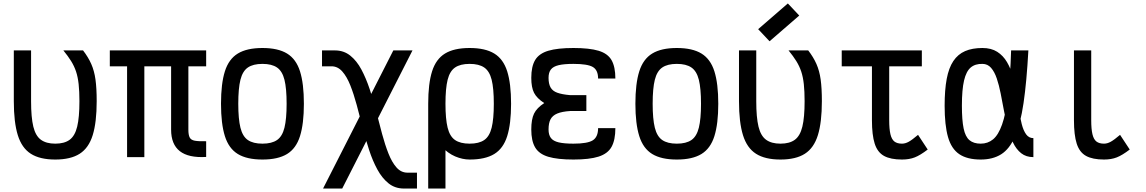

<svg xmlns="http://www.w3.org/2000/svg" viewBox="-20 -910 6640 1112"><path d="M300 14Q211 14 158.5 -19.5Q106 -53 83 -127.5Q60 -202 60 -324V-618H160V-324Q160 -230 173 -176.5Q186 -123 217 -100.5Q248 -78 300 -78Q353 -78 383.5 -100.5Q414 -123 427 -176.5Q440 -230 440 -324Q440 -381 435.5 -422.5Q431 -464 420.5 -495.5Q410 -527 392 -556Q374 -585 347 -618H461Q491 -579 508.5 -539.5Q526 -500 533 -449.5Q540 -399 540 -324Q540 -202 517 -127.5Q494 -53 441.5 -19.5Q389 14 300 14Z M1174 -1Q1072 5 1021.5 -34.5Q971 -74 971 -159V-618H1174V-526H616V-618H1174V-526H1071V-159Q1071 -129 1078.5 -114Q1086 -99 1108.5 -95Q1131 -91 1174 -92ZM716 0V-593H816V0Z M1500 14Q1410 14 1357.5 -18Q1305 -50 1282.5 -121.5Q1260 -193 1260 -309Q1260 -426 1282.5 -497Q1305 -568 1357.5 -600Q1410 -632 1500 -632Q1590 -632 1642.5 -600Q1695 -568 1717.5 -497Q1740 -426 1740 -309Q1740 -193 1717.5 -121.5Q1695 -50 1642.5 -18Q1590 14 1500 14ZM1500 -78Q1554 -78 1584.5 -99Q1615 -120 1627.5 -170.5Q1640 -221 1640 -309Q1640 -398 1627.5 -448Q1615 -498 1584.5 -519Q1554 -540 1500 -540Q1446 -540 1415.5 -519Q1385 -498 1372.5 -448Q1360 -398 1360 -309Q1360 -221 1372.5 -170.5Q1385 -120 1415.5 -99Q1446 -78 1500 -78Z M2320 182Q2268 182 2230.5 152Q2193 122 2165.5 71.5Q2138 21 2117.5 -42Q2097 -105 2080 -172Q2063 -239 2046 -302Q2029 -365 2009 -415.5Q1989 -466 1962.5 -496Q1936 -526 1900 -526H1845V-618H1920Q1971 -618 2008.5 -588Q2046 -558 2073 -507.5Q2100 -457 2121 -394Q2142 -331 2159 -264Q2176 -197 2193 -134Q2210 -71 2230 -20.5Q2250 30 2276.5 60Q2303 90 2340 90H2395V182ZM1851 182 2258 -618H2369L1962 182Z M2700 14Q2659 14 2616.5 -4Q2574 -22 2538.5 -60.5Q2503 -99 2481.5 -160.5Q2460 -222 2460 -309Q2460 -426 2482.5 -497Q2505 -568 2557.5 -600Q2610 -632 2700 -632Q2790 -632 2842.5 -600Q2895 -568 2917.5 -497Q2940 -426 2940 -309Q2940 -193 2917.5 -121.5Q2895 -50 2842.5 -18Q2790 14 2700 14ZM2460 182V-308H2560V182ZM2700 -78Q2754 -78 2784.5 -99Q2815 -120 2827.5 -170.5Q2840 -221 2840 -309Q2840 -398 2827.5 -448Q2815 -498 2784.5 -519Q2754 -540 2700 -540Q2646 -540 2615.5 -519Q2585 -498 2572.5 -448Q2560 -398 2560 -309Q2560 -221 2572.5 -170.5Q2585 -120 2615.5 -99Q2646 -78 2700 -78Z M3301 14Q3209 14 3155.5 -2Q3102 -18 3079.5 -56Q3057 -94 3057 -160Q3057 -219 3073 -252Q3089 -285 3132 -313Q3089 -341 3073 -372.5Q3057 -404 3057 -459Q3057 -525 3079.5 -562.5Q3102 -600 3155.5 -616Q3209 -632 3301 -632Q3394 -632 3447 -616Q3500 -600 3522 -561.5Q3544 -523 3544 -455H3444Q3444 -504 3413.5 -522Q3383 -540 3301 -540Q3247 -540 3215.5 -532.5Q3184 -525 3170.5 -507.5Q3157 -490 3157 -459Q3157 -425 3168.5 -404Q3180 -383 3207.5 -373Q3235 -363 3282 -359H3376V-267H3282Q3235 -264 3207.5 -252.5Q3180 -241 3168.5 -219Q3157 -197 3157 -160Q3157 -129 3170.5 -111Q3184 -93 3215.5 -85.5Q3247 -78 3301 -78Q3383 -78 3413.5 -97.5Q3444 -117 3444 -168H3544Q3544 -99 3522 -59.5Q3500 -20 3447 -3Q3394 14 3301 14Z M3900 14Q3810 14 3757.5 -18Q3705 -50 3682.5 -121.5Q3660 -193 3660 -309Q3660 -426 3682.5 -497Q3705 -568 3757.5 -600Q3810 -632 3900 -632Q3990 -632 4042.5 -600Q4095 -568 4117.5 -497Q4140 -426 4140 -309Q4140 -193 4117.5 -121.5Q4095 -50 4042.5 -18Q3990 14 3900 14ZM3900 -78Q3954 -78 3984.5 -99Q4015 -120 4027.5 -170.5Q4040 -221 4040 -309Q4040 -398 4027.5 -448Q4015 -498 3984.5 -519Q3954 -540 3900 -540Q3846 -540 3815.5 -519Q3785 -498 3772.5 -448Q3760 -398 3760 -309Q3760 -221 3772.5 -170.5Q3785 -120 3815.5 -99Q3846 -78 3900 -78Z M4500 14Q4411 14 4358.5 -19.5Q4306 -53 4283 -127.5Q4260 -202 4260 -324V-618H4360V-324Q4360 -230 4373 -176.5Q4386 -123 4417 -100.5Q4448 -78 4500 -78Q4553 -78 4583.5 -100.5Q4614 -123 4627 -176.5Q4640 -230 4640 -324Q4640 -381 4635.5 -422.5Q4631 -464 4620.5 -495.5Q4610 -527 4592 -556Q4574 -585 4547 -618H4661Q4691 -579 4708.5 -539.5Q4726 -500 4733 -449.5Q4740 -399 4740 -324Q4740 -202 4717 -127.5Q4694 -53 4641.5 -19.5Q4589 14 4500 14ZM4437 -671 4371 -741 4543 -890 4609 -820Z M5204 14Q5138 14 5100 -7Q5062 -28 5046 -78Q5030 -128 5030 -214V-588H5130V-214Q5130 -163 5137 -133Q5144 -103 5160 -90.5Q5176 -78 5204 -78Q5223 -78 5243 -89Q5263 -100 5297 -129L5353 -44Q5310 -11 5278 1.5Q5246 14 5204 14ZM4855 -526V-618H5319V-526Z M5965 -110V0Q5923 0 5894.5 -22.5Q5866 -45 5847.5 -83.5Q5829 -122 5816.5 -170Q5804 -218 5794.5 -269.5Q5785 -321 5775.5 -369Q5766 -417 5753 -455.5Q5740 -494 5720 -517Q5700 -540 5670 -540Q5628 -541 5602 -519Q5576 -497 5563.5 -444Q5551 -391 5551 -298Q5551 -214 5561 -166Q5571 -118 5595 -98Q5619 -78 5660 -78Q5701 -78 5731.5 -103Q5762 -128 5783.5 -188.5Q5805 -249 5818 -353.5Q5831 -458 5836 -618H5936Q5926 -435 5908 -313Q5890 -191 5858.5 -119Q5827 -47 5778.5 -16.5Q5730 14 5660 14Q5582 14 5536 -17Q5490 -48 5470.5 -116.5Q5451 -185 5451 -298Q5451 -389 5463 -453Q5475 -517 5501.5 -556.5Q5528 -596 5569.5 -614Q5611 -632 5670 -632Q5721 -632 5755.5 -610Q5790 -588 5812 -550.5Q5834 -513 5847 -467Q5860 -421 5867.5 -371Q5875 -321 5881.5 -275Q5888 -229 5897.5 -191.5Q5907 -154 5923 -132Q5939 -110 5965 -110Z M6374 14Q6308 14 6270 -7Q6232 -28 6216 -78Q6200 -128 6200 -214V-618H6300V-214Q6300 -163 6307 -133Q6314 -103 6330 -90.5Q6346 -78 6374 -78Q6393 -78 6413 -89Q6433 -100 6467 -129L6523 -44Q6480 -11 6448 1.5Q6416 14 6374 14Z"/></svg>

Font: Victor Mono
Style: Bold
Weight: 700
Monospace: yes
Designer: Rune Bjørnerås
Version: Version 1.561;gftools[0.9.30]